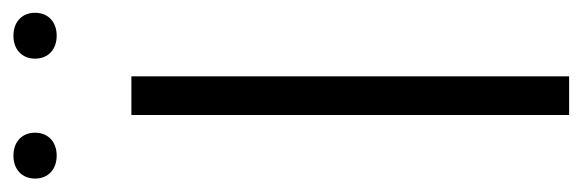

<svg xmlns="http://www.w3.org/2000/svg" viewBox="-326 -570 888 293"><g transform="rotate(-90 118.5 -424.0)"><path d="M148 0V-668H89V0ZM27 -782C48 -782 62 -795 62 -815C62 -835 48 -848 27 -848C6 -848 -8 -835 -8 -815C-8 -795 6 -782 27 -782ZM210 -782C231 -782 245 -795 245 -815C245 -835 231 -848 210 -848C189 -848 175 -835 175 -815C175 -795 189 -782 210 -782Z"/></g></svg>

Font: Gantari Light
Style: Regular
Weight: 300
Designer: Anugrah Pasau
Foundry: Lafontype
Version: Version 1.000